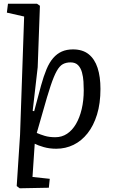

<svg xmlns="http://www.w3.org/2000/svg" viewBox="-20 -787 607 1034"><path d="M86 227 70 215 88 -61 110 -698 17 -719 23 -767H179L195 -756L183 -425L156 -190L164 -188L201 -326Q215 -377 230.5 -414Q246 -451 266.5 -474.5Q287 -498 313 -509.5Q339 -521 373 -521Q425 -521 457.5 -495Q490 -469 505.5 -421.5Q521 -374 521 -308Q521 -230 502.5 -170Q484 -110 451.5 -69Q419 -28 376 -7Q333 14 283 14Q246 14 215 5Q184 -4 167 -13L155 166L248 176L243 224ZM360 -451Q336 -451 318.5 -441.5Q301 -432 285.5 -404.5Q270 -377 252.5 -324.5Q235 -272 211 -186L178 -71Q196 -63 220.5 -55.5Q245 -48 278 -48Q313 -48 341 -66.5Q369 -85 389 -119Q409 -153 420 -199.5Q431 -246 431 -301Q431 -322 429.5 -347.5Q428 -373 421.5 -397Q415 -421 400.5 -436Q386 -451 360 -451Z"/></svg>

Font: Literata
Style: Italic
Weight: 400
Italic angle: -2°
Designer: Latin by Veronika Burian and Jose Scaglione. Greek by Irene Vlachou. Cyrillic by Vera Evstafieva
Foundry: TypeTogether
Version: Version 3.103;gftools[0.9.29]